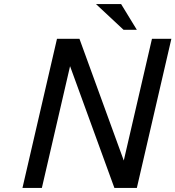

<svg xmlns="http://www.w3.org/2000/svg" viewBox="-20 -920 859 940"><path d="M573 -900 650 -774H585L450 -900ZM90 0 259 -730H274H354H369L586 -134L724 -730H819L650 0H635H555H540L323 -596L185 0Z"/></svg>

Font: Miedinger
Style: Italic
Weight: 400
Italic angle: -13°
Version: Version 001.000